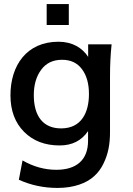

<svg xmlns="http://www.w3.org/2000/svg" viewBox="-20 -718 652 940"><path d="M279.3 -89.4C191.4 -89.4 145.5 -148.9 145.5 -252.4C145.5 -302.7 157.7 -344.2 181.6 -376.5C205.6 -409.2 239.7 -425.3 283.7 -425.3C326.2 -425.3 358.4 -410.2 381.3 -379.4C404.3 -348.6 415.5 -308.1 415.5 -257.8C415.5 -168 379.4 -89.4 279.3 -89.4ZM261.7 202.1C341.3 202.1 403.3 179.2 440.9 144.5C460 127.4 475.1 106.9 486.8 82.5C510.7 33.7 518.6 -14.6 518.6 -71.8V-345.7C518.6 -398.4 521 -450.2 526.4 -501H411.6V-439.5C383.8 -482.9 335 -513.7 266.6 -513.7C109.4 -513.7 31.2 -396.5 31.2 -251.5C31.2 -176.3 53.7 -116.7 98.1 -72.3C142.6 -27.8 200.7 -5.9 272 -5.9C333 -5.9 379.4 -29.3 411.1 -76.2V-28.8C411.1 65.4 354 113.3 255.9 113.3C198.7 113.3 143.6 98.1 90.3 67.4L72.3 162.1C131.8 189 194.8 202.1 261.7 202.1ZM316.9 -595.7V-698.2H208.5V-595.7Z"/></svg>

Font: Ride SemiBold
Style: Regular
Weight: 600
Version: Version 3.000